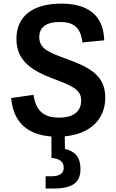

<svg xmlns="http://www.w3.org/2000/svg" viewBox="-20 -762 660 1088"><path d="M447 -521.5 570.5 -533.5C567 -679 473.5 -741.5 328 -741.5C165.5 -741.5 73 -670.5 73 -540.5C73 -415.5 165.5 -359.5 279.5 -317C391.5 -275 440 -254 440 -192.5C440 -136 403.5 -95.5 314.5 -95.5C225 -95.5 182 -137.5 170 -224.5L43.5 -206.5C55 -69.5 135 1.5 271.5 11.5V132.5C313 137 341 150.5 341 188C341 219 321.5 237 268 237H238.5V306.5H280.5C403.5 306.5 436 263.5 436 195.5C436 128.5 405.5 96 348 81.5L347 10.5C488 -2 576.5 -83.5 576.5 -209C576.5 -337 484.5 -382.5 349.5 -431C255.5 -465.5 202.5 -486.5 202.5 -551.5C202.5 -606 239.5 -637.5 320 -637.5C397 -637.5 437.5 -606.5 447 -521.5Z"/></svg>

Font: Monaspace Neon SemiBold
Style: Regular
Weight: 600
Designer: Riley Cran & the Lettermatic Team
Foundry: Lettermatic
Version: Version 1.200 (Monaspace Neon)